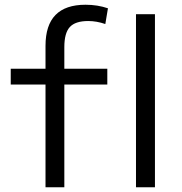

<svg xmlns="http://www.w3.org/2000/svg" viewBox="-20 -790 767 810"><path d="M172 0V-433.3H25.3V-500H172V-596.6Q172 -683.7 214.1 -726.8Q256.3 -770 340.7 -770Q366.3 -770 390.2 -766.2Q414 -762.3 435.4 -755L424.3 -688.6Q387.7 -701.3 352 -701.3Q297.7 -701.3 274.5 -675.9Q251.4 -650.6 251.4 -591.3V-500H432.7V-433.3H251.4V0ZM553.7 0V-730H633.7V0Z"/></svg>

Font: M PLUS 1 Thin
Style: Regular
Weight: 100
Designer: Coji Morishita
Foundry: UNDERFOREST DESIGN
Version: Version 1.001